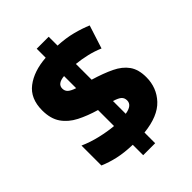

<svg xmlns="http://www.w3.org/2000/svg" viewBox="-233 -872 1043 1043"><g transform="rotate(-45 288.5 -351.0)"><path d="M242 -22Q178 -24 131 -34.5Q84 -45 42 -63V-216Q89 -195 142.5 -182.5Q196 -170 242 -166V-289Q180 -307 131 -332Q82 -357 54 -397.5Q26 -438 26 -502Q26 -593 85.5 -638.5Q145 -684 242 -691V-760H334V-692Q395 -689 445 -676Q495 -663 535 -646L492 -512Q455 -528 414.5 -537.5Q374 -547 334 -551V-430Q404 -409 453 -385.5Q502 -362 528 -325.5Q554 -289 554 -230Q554 -149 501 -92.5Q448 -36 334 -24V58H242ZM242 -550Q187 -545 187 -509Q187 -490 199.5 -478.5Q212 -467 242 -457ZM334 -168Q391 -177 391 -214Q391 -233 379 -244.5Q367 -256 334 -266Z"/></g></svg>

Font: Noto Sans Syriac Western Black
Style: Regular
Weight: 900
Designer: Patrick Giasson and the Monotype Design Team
Foundry: Monotype Imaging Inc.
Version: Version 3.000; ttfautohint (v1.8.4.7-5d5b)